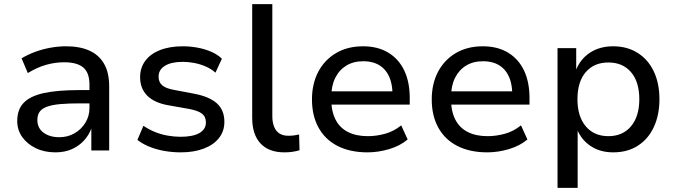

<svg xmlns="http://www.w3.org/2000/svg" viewBox="-20 -725 3251 925"><path d="M247 9Q194 9 152.5 -11Q111 -31 87 -65Q63 -99 63 -142Q63 -197 94 -229.5Q125 -262 190.5 -276.5Q256 -291 362 -291H426V-227H366Q310 -227 270.5 -223.5Q231 -220 206.5 -211Q182 -202 171 -186.5Q160 -171 160 -147Q160 -108 189.5 -86Q219 -64 266 -64Q307 -64 339.5 -83Q372 -102 391.5 -134Q411 -166 411 -204V-317Q411 -375 381 -400Q351 -425 289 -425Q246 -425 203 -413Q160 -401 114 -373L84 -444Q114 -462 149 -475Q184 -488 222.5 -495Q261 -502 298 -502Q364 -502 410 -481.5Q456 -461 481 -418.5Q506 -376 506 -308V0H420V-108H421Q409 -75 385 -48.5Q361 -22 326.5 -6.5Q292 9 247 9Z M851 9Q810 9 771 2Q732 -5 699 -18.5Q666 -32 642 -51L671 -119Q697 -101 727 -89Q757 -77 788.5 -71.5Q820 -66 850 -66Q909 -66 940.5 -84Q972 -102 972 -135Q972 -163 953 -177.5Q934 -192 892 -200L790 -218Q723 -230 689 -264.5Q655 -299 655 -353Q655 -398 679.5 -431.5Q704 -465 750.5 -483.5Q797 -502 861 -502Q896 -502 931.5 -495.5Q967 -489 998 -475.5Q1029 -462 1049 -442L1018 -375Q998 -393 971.5 -404.5Q945 -416 916.5 -421.5Q888 -427 861 -427Q805 -427 774.5 -408Q744 -389 744 -356Q744 -329 761.5 -314Q779 -299 818 -292L918 -273Q990 -259 1025.5 -226.5Q1061 -194 1061 -138Q1061 -93 1035 -60Q1009 -27 961.5 -9Q914 9 851 9Z M1350 9Q1275 9 1235 -34Q1195 -77 1195 -157V-705H1292V-165Q1292 -135 1301 -113.5Q1310 -92 1327 -81.5Q1344 -71 1369 -71Q1383 -71 1395.5 -72.5Q1408 -74 1421 -77L1423 -1Q1405 4 1388 6.5Q1371 9 1350 9Z M1751 9Q1667 9 1607 -21.5Q1547 -52 1515 -109.5Q1483 -167 1483 -246Q1483 -321 1513 -378.5Q1543 -436 1598.5 -469Q1654 -502 1729 -502Q1800 -502 1850.5 -471.5Q1901 -441 1927.5 -385.5Q1954 -330 1954 -253V-221H1557V-285H1889L1871 -268Q1871 -346 1834.5 -388Q1798 -430 1730 -430Q1683 -430 1648.5 -409Q1614 -388 1595 -349.5Q1576 -311 1576 -258V-248Q1576 -189 1596.5 -149Q1617 -109 1656.5 -89Q1696 -69 1752 -69Q1793 -69 1835 -80.5Q1877 -92 1913 -121L1944 -53Q1907 -22 1854.5 -6.5Q1802 9 1751 9Z M2328 9Q2244 9 2184 -21.5Q2124 -52 2092 -109.5Q2060 -167 2060 -246Q2060 -321 2090 -378.5Q2120 -436 2175.5 -469Q2231 -502 2306 -502Q2377 -502 2427.5 -471.5Q2478 -441 2504.5 -385.5Q2531 -330 2531 -253V-221H2134V-285H2466L2448 -268Q2448 -346 2411.5 -388Q2375 -430 2307 -430Q2260 -430 2225.5 -409Q2191 -388 2172 -349.5Q2153 -311 2153 -258V-248Q2153 -189 2173.5 -149Q2194 -109 2233.5 -89Q2273 -69 2329 -69Q2370 -69 2412 -80.5Q2454 -92 2490 -121L2521 -53Q2484 -22 2431.5 -6.5Q2379 9 2328 9Z M2666 180V-493H2756V-385H2754Q2775 -440 2822 -471Q2869 -502 2934 -502Q3001 -502 3051.5 -470.5Q3102 -439 3129.5 -381.5Q3157 -324 3157 -247Q3157 -171 3130 -113Q3103 -55 3053 -23Q3003 9 2934 9Q2871 9 2825.5 -21.5Q2780 -52 2760 -103H2763V180ZM2911 -69Q2980 -69 3020 -116.5Q3060 -164 3060 -247Q3060 -331 3020 -377.5Q2980 -424 2911 -424Q2842 -424 2802 -377.5Q2762 -331 2762 -247Q2762 -164 2802 -116.5Q2842 -69 2911 -69Z"/></svg>

Font: Nunito Sans 12pt ExtraLight 9pt Medium
Style: Regular
Weight: 500
Version: Version 3.101;gftools[0.9.27]